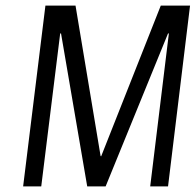

<svg xmlns="http://www.w3.org/2000/svg" viewBox="-20 -669 702 689"><path d="M583 0 662 -649H557L343 -108L341 -109L251 -649H143L63 0H128L196 -549H199L293 0H359L583 -549H586L519 0Z"/></svg>

Font: Gamestation Condensed
Style: Italic
Weight: 400
Width: 3
Designer: Jonas Hecksher
Foundry: Jonas Hecksher, Playtypeª, e-types AS
Version: Version 1.003